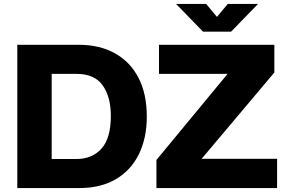

<svg xmlns="http://www.w3.org/2000/svg" viewBox="-20 -957 1466 977"><path d="M68 0V-729H382Q487 -729 564.5 -686Q642 -643 684.5 -561.5Q727 -480 727 -364Q727 -255 687 -173Q647 -91 570 -45.5Q493 0 382 0ZM370 -581H243V-148H370Q449 -148 496.5 -201Q544 -254 544 -367Q544 -464 502.5 -522.5Q461 -581 370 -581ZM776 0V-143L1138 -581H789V-729H1376V-588L1006 -149H1390V0ZM1013 -796 876 -937H1029L1084 -871L1139 -937H1293L1156 -796Z"/></svg>

Font: BDO Grotesk ExtraBold
Style: Regular
Weight: 800
Designer: Deni Anggara
Foundry: Lokal Container
Version: Version 2.000